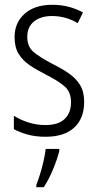

<svg xmlns="http://www.w3.org/2000/svg" viewBox="-20 -562 408 803"><path d="M332 -136Q332 -67 290.5 -28.5Q249 10 171 10Q128 10 94.5 0.5Q61 -9 38 -22V-78Q64 -61 98.5 -50Q133 -39 170 -39Q224 -39 250.5 -64.5Q277 -90 277 -134Q277 -177 251 -200Q225 -223 172 -250Q134 -269 104.5 -289Q75 -309 58 -336.5Q41 -364 41 -407Q41 -467 83 -504.5Q125 -542 199 -542Q235 -542 267.5 -533.5Q300 -525 327 -510L305 -465Q283 -479 255 -487Q227 -495 198 -495Q150 -495 122 -472Q94 -449 94 -408Q94 -367 120.5 -344.5Q147 -322 201 -294Q239 -275 268 -255Q297 -235 314.5 -207Q332 -179 332 -136ZM228 70Q219 105 201.5 147Q184 189 163 221H132V211Q139 194 147.5 166.5Q156 139 162.5 110Q169 81 171 61H228Z"/></svg>

Font: Noto Sans Lao Condensed Light
Style: Regular
Weight: 300
Width: 3
Designer: Monotype Design Team
Foundry: Monotype Imaging Inc.
Version: Version 2.003; ttfautohint (v1.8.4.7-5d5b)